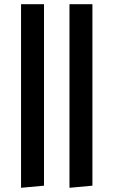

<svg xmlns="http://www.w3.org/2000/svg" viewBox="-20 -750 540 912"><path d="M310 142V-730H419V132ZM80 142V-730H189V132Z"/></svg>

Font: Arima SemiBold
Style: Regular
Weight: 600
Designer: Joana Correia and Natanael Gama
Foundry: NDISCOVER
Version: Version 1.101;gftools[0.9.23]